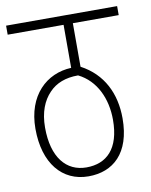

<svg xmlns="http://www.w3.org/2000/svg" viewBox="-74 -678 579 734"><g transform="rotate(-10 215.5 -311.0)"><path d="M431 -587V-622H0V-587H217V-420C121 -416 42 -344 42 -214C42 -80 109 0 211 0C306 0 377 -60 377 -196C377 -292 338 -373 253 -418V-587ZM209 -35C131 -35 79 -96 79 -212C79 -272 97 -315 125 -344C152 -373 190 -387 237 -387H238C307 -353 340 -278 340 -197C340 -84 287 -35 209 -35Z"/></g></svg>

Font: Noto Sans ExtraCondensed ExtraLight
Style: Italic
Weight: 200
Width: 2
Italic angle: -12°
Designer: Monotype Design Team
Foundry: Monotype Imaging Inc.
Version: Version 2.013